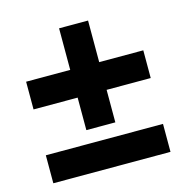

<svg xmlns="http://www.w3.org/2000/svg" viewBox="-89 -652 711 736"><g transform="rotate(-15 266.5 -284.0)"><path d="M209 -164V-293H34V-403H209V-568H324V-403H499V-293H324V-164ZM34 0V-111H499V0Z"/></g></svg>

Font: Mada ExtraBold
Style: Regular
Weight: 800
Designer: Khaled Hosny
Version: Version 1.5